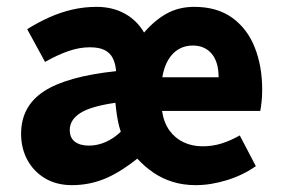

<svg xmlns="http://www.w3.org/2000/svg" viewBox="-20 -528 821 560"><path d="M189.8 12Q144.5 12 111.2 -8Q78 -27.9 59.7 -61.8Q41.5 -95.7 41.5 -137.6Q41.5 -217.8 107.7 -261.4Q173.9 -305 318.6 -320.5Q317 -342 309.3 -357.7Q301.6 -373.4 285.6 -381.7Q269.6 -390.1 241.8 -390.1Q211.7 -390.1 179.7 -379Q147.7 -368 111.4 -347.4L59.3 -442.9Q90.8 -462.6 123.7 -477.4Q156.7 -492.2 191.2 -500.1Q225.8 -508 261.4 -508Q308.4 -508 344.1 -488.2Q379.8 -468.3 400.2 -433Q431.5 -469.4 466.7 -488.7Q502 -508 546.6 -508Q613.3 -508 657.4 -476.1Q701.6 -444.1 723.1 -389.4Q744.7 -334.8 744.7 -266.9Q744.7 -247.1 742.9 -230.7Q741.1 -214.3 739.1 -204.4H452.6Q457.7 -170.7 474 -147.8Q490.3 -125 515.4 -113.1Q540.5 -101.3 570.9 -101.3Q599.5 -101.3 625.9 -109.4Q652.3 -117.6 679.3 -133L726.2 -43.4Q688.9 -17.1 642 -2.6Q595 12 550.8 12Q514.5 12 483.6 2.4Q452.6 -7.2 427.1 -24.8Q401.5 -42.4 380.4 -65.3Q327.7 -23.4 283.3 -5.7Q238.9 12 189.8 12ZM239.2 -103.3Q264.7 -103.3 288.6 -114Q312.5 -124.7 332.3 -143.8Q327 -159.2 323.8 -175.9Q320.6 -192.6 318.6 -209.6L316.6 -228.2Q244.3 -217.8 213.9 -198.1Q183.5 -178.4 183.5 -149Q183.5 -125.8 198.6 -114.5Q213.7 -103.3 239.2 -103.3ZM453.4 -302.7H617.6Q617.6 -347.4 597.4 -371.3Q577.1 -395.2 542.4 -395.2Q519.4 -395.2 501.1 -384.6Q482.8 -373.9 470.6 -353.2Q458.4 -332.6 453.4 -302.7Z"/></svg>

Font: Source Sans 3 VF
Style: Regular
Weight: 200
Designer: Paul D. Hunt
Foundry: Adobe
Version: Version 3.046;hotconv 1.0.118;makeotfexe 2.5.65603